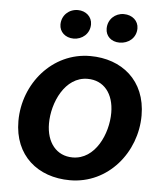

<svg xmlns="http://www.w3.org/2000/svg" viewBox="-52 -765 703 820"><g transform="rotate(5 299.5 -355.5)"><path d="M278 8C442 8 559 -136 559 -294C559 -444 454 -528 319 -528C156 -528 37 -385 37 -225C37 -77 140 8 278 8ZM281 -90C212 -90 168 -144 168 -226C168 -315 219 -430 316 -430C386 -430 429 -376 429 -294C429 -204 378 -90 281 -90ZM241 -596C277 -596 310 -622 310 -663C310 -695 284 -719 249 -719C211 -719 180 -691 180 -651C180 -620 205 -596 241 -596ZM438 -596C476 -596 509 -622 509 -663C509 -695 483 -719 446 -719C409 -719 378 -691 378 -651C378 -619 402 -596 438 -596Z"/></g></svg>

Font: Fixel Text 20240404 SemiBold
Style: Italic
Weight: 600
Width: 4
Italic angle: -10°
Designer: AlfaBravo + MacPaw
Foundry: Kyrylo Tkachov, Marchela Mozhyna, Serhii Makarenko, Maria Weinstein, Zakhar Kryvoshyya
Version: Version 1.211;Glyphs 3.2 (3225)